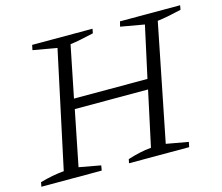

<svg xmlns="http://www.w3.org/2000/svg" viewBox="-101 -769 1028 891"><g transform="rotate(-15 413.0 -323.5)"><path d="M-7 0 -3 -21Q56 -38 112 -43L232 -603L117 -623L122 -647H412L408 -626Q373 -618 346 -612.5Q319 -607 295 -604L245 -356H598L652 -603L538 -623L544 -647H833L829 -626Q790 -617 764 -612Q738 -607 714 -604L602 -43L708 -24L703 0H414L418 -19Q446 -28 475 -34.5Q504 -41 531 -43L588 -308H236L183 -43L287 -24L283 0Z"/></g></svg>

Font: Piazzolla Light
Style: Italic
Weight: 300
Italic angle: -11.3°
Designer: Juan Pablo del Peral
Foundry: Huerta Tipografica
Version: Version 1.330